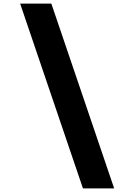

<svg xmlns="http://www.w3.org/2000/svg" viewBox="-20 -868 740 1058"><path d="M91 -848H263L609 170H437Z"/></svg>

Font: Martian Mono ExtraBold
Style: Regular
Weight: 800
Monospace: yes
Designer: Roman Shamin
Foundry: Evil Martians
Version: Version 1.000; ttfautohint (v1.8.4.7-5d5b)